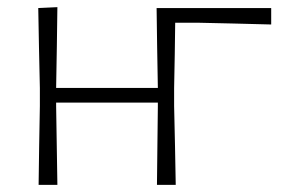

<svg xmlns="http://www.w3.org/2000/svg" viewBox="-20 -517 808 537"><path d="M88 0Q88.5 -56 89.5 -107.8Q90.5 -159.5 91.5 -220.5V-270.5Q90 -333 89 -386Q88 -439 87 -494.5L140.5 -497Q140 -440.5 139 -387Q138 -333.5 137 -271H421.5Q420.5 -333 419.5 -386Q418.5 -439 418 -494.5H738.5V-448.5Q687 -450 634 -451.2Q581 -452.5 531 -453.5H470Q469.5 -409 468.8 -365.8Q468 -322.5 467 -270.5V-220.5Q468.5 -159.5 469.5 -107.8Q470.5 -56 471.5 0H419Q419.5 -56 420.2 -107.8Q421 -159.5 421.5 -220.5V-230H137V-220.5Q138 -159.5 138.8 -107.8Q139.5 -56 140.5 0Z"/></svg>

Font: Commissioner Loud ExtraLight
Style: Regular
Weight: 200
Designer: Kostas Bartsokas
Foundry: Kostas Bartsokas
Version: Version 1.000; ttfautohint (v1.8.3)